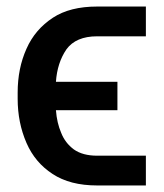

<svg xmlns="http://www.w3.org/2000/svg" viewBox="-20 -565 500 587"><path d="M426 2H277Q194 2 141 -33Q87 -68 61 -128Q34 -190 34 -263V-282Q34 -356 61 -416Q87 -475 142 -511Q194 -545 277 -545H426V-454H277Q212 -454 183 -414Q155 -373 151 -315H339V-228H151Q154 -189 167 -159Q179 -128 206 -108Q233 -89 277 -89H426Z"/></svg>

Font: Sinter Medium
Style: Regular
Weight: 500
Foundry: Adobe & rsms
Version: Version 1.000